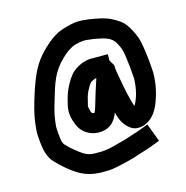

<svg xmlns="http://www.w3.org/2000/svg" viewBox="-130 -806 1143 1177"><g transform="rotate(-15 441.5 -217.5)"><path d="M394 -163C394 -166.3 395 -171.3 397 -178C400.3 -193.3 404 -208 408 -222C415.9 -248.9 424.7 -263 438 -286C448.5 -305.2 461.9 -310.7 482 -318C482.7 -318.7 483.7 -319 485 -319H488L484 -305L477 -284C465.6 -252 455.8 -215.3 445 -181C439 -162 431.9 -133.7 423 -116H415C399.6 -116 396.6 -148.9 394 -163ZM670 -93C664.5 -107.7 662.7 -111.3 658 -130C649.9 -159.2 641.8 -194.8 635.5 -229C630.9 -254 617.2 -325.7 615 -350C615 -352.1 616 -355.3 616 -357C616 -362.2 613.6 -367 611 -373L594 -401V-442H484C470 -442 455 -439.3 439 -434C410.8 -423.4 395.7 -416.2 372 -397C346.1 -375.6 325 -338 309 -306C294.1 -277.4 285.4 -241.9 277 -207C263.6 -154.9 276.2 -112.5 292 -74C311.4 -30 351.1 2.2 409 7C485.8 10.7 521 -29.1 543 -84C554.7 -41.1 569.3 -7.3 600 19C630.8 45.8 657.2 46.7 696 37C743.3 19.6 775.3 -19.6 795 -68C817.4 -121.9 834 -188.2 834 -262C831.4 -315.7 825.3 -376.2 817 -426C808.6 -479.8 801.1 -500.2 777 -546C761 -576.7 743 -599 723 -613C688.1 -638.4 652.3 -656 605 -666C560.2 -675 510.7 -686.3 457 -682.5C423.9 -680.1 360 -662 337 -650C297.8 -628.2 284 -618.8 244 -581.5C184.9 -526.4 152.3 -473 122 -393C112 -368.3 99.7 -331.3 85 -282C62.8 -205.4 56.7 -173.1 51 -107C47.1 -69.2 57.1 17.7 67 43C76.5 70.2 85.6 88.6 104 107C120 124.6 140.4 143.9 160.5 160.5C213.8 204.6 265.8 243.9 359 248H397C455.7 248 501.3 232.2 549 222C596.4 210.1 650.7 190 694 177L760 152L717 37L651 62C614.2 72.5 562.2 92.8 519 102C481.8 111.9 442.6 125 395 125H361C318.5 125 294.6 108.8 269 90C250.3 75.1 229.8 59.8 213.5 43.5L195 25C187.9 17.9 187.2 12.4 182 1C178.4 -11.2 172.1 -80.7 173 -95C178.5 -153.2 183.4 -178.9 204 -247C236.6 -359.5 257 -424.3 328 -491.5C359.9 -521.7 365.8 -524.8 396 -542C415.9 -553.1 462.2 -562.2 489 -560L521 -556C530.3 -555.3 539.3 -554 548 -552C602.1 -541.8 644.7 -533.2 668 -489C686.6 -454.3 689.4 -445.4 696 -406C702.8 -359.9 708.4 -305.7 711 -259C711 -196.2 694.4 -133.6 670 -93Z"/></g></svg>

Font: Tape
Style: Regular
Weight: 500
Foundry: Cannot Into Space Fonts
Version: Version 0.97